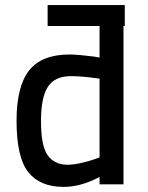

<svg xmlns="http://www.w3.org/2000/svg" viewBox="-20 -724 583 754"><path d="M167 -622V-704H470V-622H465V0H371V-29Q297 10 230 10Q137 10 91 -48Q45 -106 45 -250Q45 -385 94.5 -447.5Q144 -510 253 -510Q271 -510 297.5 -507.5Q324 -505 348 -502L371 -498V-622ZM243 -77Q269 -77 301 -84.5Q333 -92 352 -99L371 -106V-415Q370 -415 348.5 -418Q327 -421 302.5 -423Q278 -425 259 -425Q195 -425 168 -383Q141 -341 141 -249Q141 -151 167 -114.5Q193 -78 243 -77Z"/></svg>

Font: TitilliumText22L Lt
Style: Medium
Weight: 500
Designer: Campivisivi
Foundry: Campivisivi
Version: 1.000